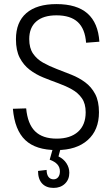

<svg xmlns="http://www.w3.org/2000/svg" viewBox="-20 -727 549 939"><path d="M257 7Q155 7 103.5 -42Q52 -91 43 -195L108 -197Q115 -121 151.5 -85Q188 -49 257 -49Q324 -49 361.5 -82.5Q399 -116 399 -178Q399 -220 380.5 -246.5Q362 -273 331.5 -290Q301 -307 265 -320Q229 -333 192 -348Q155 -363 125 -386Q95 -409 76.5 -444.5Q58 -480 58 -535Q58 -619 109 -663Q160 -707 256 -707Q356 -707 408 -661Q460 -615 466 -523L401 -518Q396 -586 360.5 -619Q325 -652 256 -652Q192 -652 157.5 -622Q123 -592 123 -536Q123 -492 141.5 -465Q160 -438 190 -421Q220 -404 256.5 -390Q293 -376 329.5 -361.5Q366 -347 396.5 -324.5Q427 -302 445.5 -267Q464 -232 464 -178Q464 -91 409 -42Q354 7 257 7ZM242 192Q206 192 186 170.5Q166 149 166 109L208 104Q208 126 217 138Q226 150 242 150Q256 150 264.5 139.5Q273 129 273 111Q273 91 260.5 77Q248 63 223 54L238 1H276L266 38Q291 50 305 71.5Q319 93 319 118Q319 151 297.5 171.5Q276 192 242 192Z"/></svg>

Font: Pathway Extreme SemiCondensed ExtraLight
Style: Regular
Weight: 250
Width: 4
Version: Version 1.001;gftools[0.9.26]